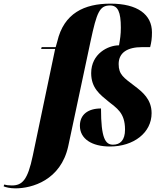

<svg xmlns="http://www.w3.org/2000/svg" viewBox="-167 -795 885 1055"><path d="M-82 240C8 240 167 196 208 8L331 -570C365 -728 380 -765 438 -765C481 -765 497 -729 497 -643C497 -604 493 -581 487 -546C427 -546 334 -500 334 -393C334 -311 383 -275 428 -238C473 -201 520 -177 520 -83C520 -25 494 0 454 0C412 0 388 -35 388 -199C316 -199 272 -165 272 -104C272 -32 338 10 437 10C568 10 666 -66 666 -173C666 -249 617 -289 572 -323C513 -368 485 -385 485 -443C485 -507 535 -536 613 -536H658C665 -563 668 -585 668 -617C668 -716 588 -775 440 -775C296 -775 184 -722 148 -568L139 -536H62L59 -526H136L13 61C-15 195 -45 224 -102 224C-121 224 -134 222 -144 219L-147 229C-135 234 -112 240 -82 240Z"/></svg>

Font: Noto Serif Display SemiCondensed Black
Style: Italic
Weight: 900
Width: 4
Italic angle: -12°
Designer: Monotype Design Team
Foundry: Monotype Imaging Inc.
Version: Version 2.009